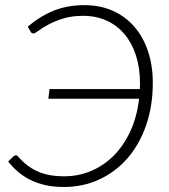

<svg xmlns="http://www.w3.org/2000/svg" viewBox="-20 -736 674 764"><path d="M43.5 -118Q48.5 -118 52 -113Q69 -93.5 87.8 -79Q106.5 -64.5 128.2 -54.5Q150 -44.5 176.5 -39.5Q203 -34.5 236 -34.5Q291.5 -34.5 341.8 -55.5Q392 -76.5 431.8 -116Q471.5 -155.5 498.2 -212.8Q525 -270 533.5 -343H172.5L177 -381.5H536.5Q536.5 -387 536.8 -393Q537 -399 537 -405Q537 -466 521 -515.5Q505 -565 475.5 -600Q446 -635 404.2 -654Q362.5 -673 310.5 -673Q264.5 -673 230.2 -662Q196 -651 172 -638Q148 -625 133.5 -614Q119 -603 113.5 -603Q105.5 -603 102.5 -609L90.5 -630Q138.5 -671 193 -693.2Q247.5 -715.5 315.5 -715.5Q379 -715.5 429.5 -692.8Q480 -670 515.2 -629Q550.5 -588 569.2 -531.2Q588 -474.5 588 -406.5Q588 -313.5 561.2 -237Q534.5 -160.5 487.2 -106.2Q440 -52 375.2 -22Q310.5 8 234.5 8Q194 8 161.2 0.8Q128.5 -6.5 101.5 -19.8Q74.5 -33 52.5 -51.8Q30.5 -70.5 12.5 -93.5L34.5 -114.5Q38.5 -118 43.5 -118Z"/></svg>

Font: Lato Light
Style: Italic
Weight: 300
Italic angle: -7°
Designer: Lukasz Dziedzic
Foundry: tyPoland Lukasz Dziedzic
Version: Version 2.007; 2014-02-27